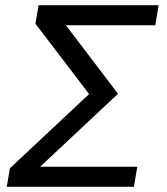

<svg xmlns="http://www.w3.org/2000/svg" viewBox="-20 -717 640 737"><path d="M6 0 18 -71 322 -356 116 -626 128 -697H589L576 -620H233L433 -357L134 -77H507L494 0Z"/></svg>

Font: CommitMono
Style: Italic
Weight: 400
Monospace: yes
Designer: Eigil Nikolajsen
Foundry: Eigil Nikolajsen
Version: Version 1.143